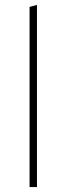

<svg xmlns="http://www.w3.org/2000/svg" viewBox="-20 -759 270 779"><path d="M100 0Q100 -56.5 100 -108.5Q100 -160.5 100 -221V-494Q100 -558 100 -617.5Q100 -677 100 -731L130 -739Q130 -677.5 130 -617.8Q130 -558 130 -494V-221Q130 -160.5 130 -108.5Q130 -56.5 130 0Z"/></svg>

Font: Commissioner Thin
Style: Regular
Weight: 100
Designer: Kostas Bartsokas
Foundry: Kostas Bartsokas
Version: Version 1.001;gftools[0.9.23]